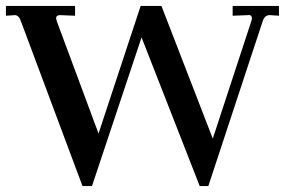

<svg xmlns="http://www.w3.org/2000/svg" viewBox="-24 -617 960 647"><path d="M254 10 47 -544Q40 -566 26 -566L-4 -564V-597H229V-564L178 -566Q165 -566 165 -555L168 -544L308 -167L450 -597H520L693 -150L823 -546L825 -554Q825 -568 812 -566L760 -564V-597H916V-564L886 -566Q868 -567 861 -545L678 10H649L453 -491L286 10Z"/></svg>

Font: UnnaMedium
Style: Regular
Weight: 500
Designer: Jorge de Buen Unna
Foundry: Omnibus-Type
Version: Version 2.008;hotconv 1.0.109;makeotfexe 2.5.65596